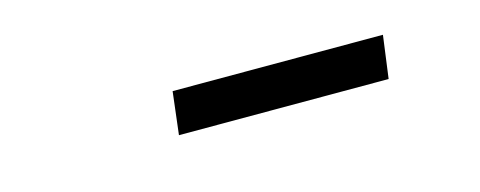

<svg xmlns="http://www.w3.org/2000/svg" viewBox="-21 -826 728 291"><g transform="rotate(-15 342.5 -680.5)"><path d="M246 -714 238 -647H567L576 -714Z"/></g></svg>

Font: TPK Tissa Web Medium
Style: Italic
Weight: 500
Italic angle: -7°
Designer: Jacques Le Bailly, Suppakit Chalermlarp | Katatrad Co.,Ltd.
Foundry: Jacques Le Bailly, Cadson Demak Co.,Ltd.
Version: Version 5.000;Glyphs 3.1.2 (3151)